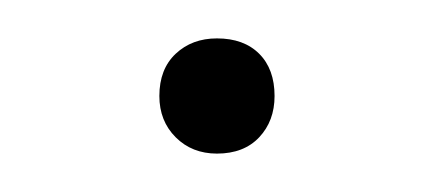

<svg xmlns="http://www.w3.org/2000/svg" viewBox="-20 -74 226 100"><path d="M93 -54Q107 -54 115 -46Q123 -38 123 -24Q123 -11 115 -2.5Q107 6 93 6Q80 6 71.5 -2.5Q63 -11 63 -24Q63 -38 71.5 -46Q80 -54 93 -54Z"/></svg>

Font: Work Sans ExtraLight
Style: Regular
Weight: 200
Designer: Wei Huang
Foundry: Wei Huang
Version: Version 2.010; ttfautohint (v1.8.3)